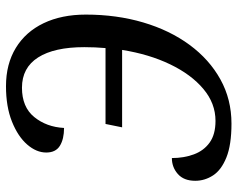

<svg xmlns="http://www.w3.org/2000/svg" viewBox="-94 -670 774 625"><g transform="rotate(-90 292.5 -357.0)"><path d="M203 10Q134 10 93 -6.5Q52 -23 34.5 -50Q17 -77 17 -108Q17 -145 39 -164.5Q61 -184 91 -184Q91 -145 103 -112.5Q115 -80 141.5 -61Q168 -42 212 -42Q269 -42 316 -81.5Q363 -121 396 -189.5Q429 -258 443 -346H191L202 -400H449Q452 -434 452 -469Q452 -567 418.5 -619.5Q385 -672 320 -672Q257 -672 224.5 -632Q192 -592 189 -535Q153 -535 131 -548.5Q109 -562 109 -593Q109 -625 135 -655Q161 -685 209.5 -704.5Q258 -724 325 -724Q397 -724 449.5 -692Q502 -660 530 -601.5Q558 -543 558 -464Q558 -364 532.5 -277.5Q507 -191 459.5 -126.5Q412 -62 347 -26Q282 10 203 10Z"/></g></svg>

Font: Noto Serif SemiCondensed
Style: Italic
Weight: 400
Width: 4
Italic angle: -12°
Designer: Monotype Design Team
Foundry: Monotype Imaging Inc.
Version: Version 2.013